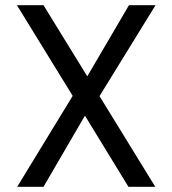

<svg xmlns="http://www.w3.org/2000/svg" viewBox="-20 -717 661 737"><path d="M45 -697H147L315 -424L475 -697H577L362 -348L576 0H473L306 -273L147 0H46L259 -349Z"/></svg>

Font: Poppins
Style: Regular
Weight: 400
Designer: Ninad Kale (Devanagari), Jonny Pinhorn (Latin)
Version: Version 5.002